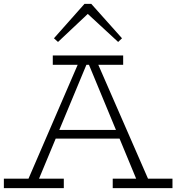

<svg xmlns="http://www.w3.org/2000/svg" viewBox="-23 -973 912 993"><path d="M111 -18 390 -664H474L756 -18H694L430 -655H431L166 -18ZM-3 0V-49H307V0ZM237 -256 260 -301H602L624 -256ZM560 0V-49H869V0ZM250 -638V-686H614V-638ZM277 -756 256 -775 414 -953H449L608 -775L588 -756L431 -901Z"/></svg>

Font: BioRhyme Light
Style: Regular
Weight: 300
Designer: Aoife Mooney
Foundry: Aoife Mooney Type
Version: Version 1.600;gftools[0.9.33]